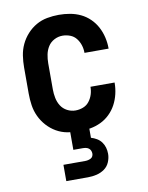

<svg xmlns="http://www.w3.org/2000/svg" viewBox="-84 -589 669 870"><g transform="rotate(-10 250.0 -154.0)"><path d="M247 8Q220 8 193 3Q166 -2 142.5 -15.5Q119 -29 100.5 -49.5Q82 -70 70.5 -94.5Q59 -119 55 -146Q51 -173 51 -200V-320Q51 -347 55 -374Q59 -401 70.5 -425.5Q82 -450 100.5 -470.5Q119 -491 142.5 -504.5Q166 -518 193 -523Q220 -528 247 -528Q273 -528 298.5 -523.5Q324 -519 347 -508Q370 -497 388.5 -479Q407 -461 419 -438.5Q431 -416 437 -390.5Q443 -365 443 -340Q443 -339 443 -338.5Q443 -338 443 -338H332Q332 -338 332 -338.5Q332 -339 332 -339Q332 -357 326.5 -374Q321 -391 310 -405Q299 -419 282 -425.5Q265 -432 247 -432Q227 -432 209 -422.5Q191 -413 180.5 -396.5Q170 -380 166 -360Q162 -340 162 -320V-200Q162 -180 166 -160Q170 -140 180.5 -123.5Q191 -107 209 -97.5Q227 -88 247 -88Q265 -88 282 -94.5Q299 -101 310 -115Q321 -129 326.5 -146Q332 -163 332 -181Q332 -181 332 -181.5Q332 -182 332 -182H443Q443 -182 443 -181.5Q443 -181 443 -180Q443 -155 437 -129.5Q431 -104 419 -81.5Q407 -59 388.5 -41Q370 -23 347 -12Q324 -1 298.5 3.5Q273 8 247 8ZM150 220V145H250Q257 145 263.5 143.5Q270 142 276 139Q282 136 285 130Q288 124 288 118Q288 110 285 103.5Q282 97 276.5 93Q271 89 264 87.5Q257 86 250 86H206V0H294V46Q308 50 320.5 57.5Q333 65 341.5 76.5Q350 88 354 102Q358 116 358 131Q358 150 350 169Q342 188 325.5 199.5Q309 211 289.5 215.5Q270 220 250 220Z"/></g></svg>

Font: Iosevka SS08 Regular
Style: Bold
Weight: 700
Monospace: yes
Designer: Belleve Invis
Foundry: Belleve Invis
Version: Version 16.3.4; ttfautohint (v1.8.4)